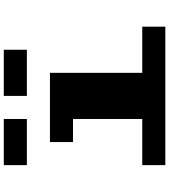

<svg xmlns="http://www.w3.org/2000/svg" viewBox="42 -1082 915 1040"><g transform="rotate(-90 500.0 -562.5)"><path d="M125 -875V-1000H375V-875ZM500 -875V-1000H750V-875ZM125 -125V-250H375V-625H250V-750H625V-250H875V-125Z"/></g></svg>

Font: Press Start 2P
Style: Regular
Weight: 400
Designer: CodeMan38
Foundry: CodeMan38
Version: Version 3.000